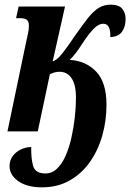

<svg xmlns="http://www.w3.org/2000/svg" viewBox="-20 -564 559 824"><path d="M160 240Q96 240 58.5 213.5Q21 187 21 149Q21 123 35.5 104.5Q50 86 71.5 76.5Q93 67 114 67Q113 114 121.5 146Q130 178 168 180Q198 183 221 163Q244 143 260 108Q276 73 286 29Q296 -15 301 -60Q306 -105 306 -145Q306 -201 287 -228.5Q268 -256 236 -256Q214 -256 194 -245L142 0H12L93 -388Q97 -405 100.5 -421.5Q104 -438 104 -454Q104 -473 94.5 -479.5Q85 -486 66 -486H49L60 -536H259L206 -300Q224 -308 236.5 -322Q249 -336 270 -365L307 -418Q337 -461 359 -488.5Q381 -516 403.5 -530Q426 -544 455 -544Q490 -544 504.5 -526.5Q519 -509 519 -483Q519 -449 503.5 -427.5Q488 -406 453 -405Q455 -429 448 -445.5Q441 -462 424 -462Q402 -462 380.5 -439Q359 -416 336 -381Q318 -353 304.5 -335.5Q291 -318 279 -307Q348 -303 392.5 -257Q437 -211 437 -114Q437 -47 419.5 16Q402 79 367 129.5Q332 180 280 210Q228 240 160 240Z"/></svg>

Font: Noto Serif ExtraCondensed
Style: Bold Italic
Weight: 700
Width: 2
Italic angle: -12°
Designer: Monotype Design Team
Foundry: Monotype Imaging Inc.
Version: Version 2.013; ttfautohint (v1.8.4.7-5d5b)